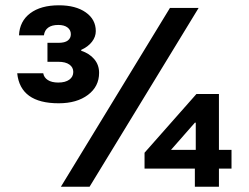

<svg xmlns="http://www.w3.org/2000/svg" viewBox="-20 -705 940 725"><path d="M201.7 -315Q129.2 -315 90 -343.3Q50.8 -371.7 45 -428.3H143.3Q145.8 -412.5 160.4 -402.9Q175 -393.3 200 -393.3Q226.7 -393.3 241.7 -404.2Q256.7 -415 256.7 -433.3Q256.7 -450.8 242.1 -461.2Q227.5 -471.7 200 -471.7H159.2V-543.3H200.8Q225 -543.3 236.2 -552.1Q247.5 -560.8 247.5 -575.8Q247.5 -591.7 235 -601.2Q222.5 -610.8 200 -610.8Q175.8 -610.8 162.1 -600.8Q148.3 -590.8 145.8 -571.7H51.7Q54.2 -625 94.2 -655Q134.2 -685 202.5 -685Q265.8 -685 303.8 -658.3Q341.7 -631.7 341.7 -587.5Q341.7 -565.8 327.1 -547.1Q312.5 -528.3 286.7 -516.7V-513.3Q317.5 -503.3 335.8 -481.7Q354.2 -460 354.2 -430Q354.2 -378.3 312.1 -346.7Q270 -315 201.7 -315ZM715.8 0V-68.3H525.8V-128.3L721.7 -350H806.7V-139.2H854.2V-68.3H806.7V0ZM625.8 -139.2H719.2V-241.7H715.8ZM210 0 621.7 -675H730L318.3 0Z"/></svg>

Font: Funnel Display Light
Style: Bold
Weight: 700
Version: Version 1.000